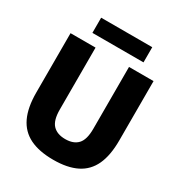

<svg xmlns="http://www.w3.org/2000/svg" viewBox="-213 -1064 1136 1217"><g transform="rotate(30 355.0 -456.0)"><path d="M357.5 10Q253 10 185.2 -23.5Q117.5 -57 84.5 -126.8Q51.5 -196.5 51.5 -305.5V-740H234.5V-286.5Q234.5 -208 266 -174.8Q297.5 -141.5 357.5 -141.5Q417.5 -141.5 448.5 -174.8Q479.5 -208 479.5 -286.5V-740H659V-305.5Q659 -196.5 626.8 -126.8Q594.5 -57 527.5 -23.5Q460.5 10 357.5 10ZM170.5 -811V-922H544.5V-811Z"/></g></svg>

Font: Encode Sans SC SemiCondensed ExtraBold
Style: Regular
Weight: 800
Width: 4
Designer: Multiple Designers
Foundry: Impallari Type
Version: Version 3.002